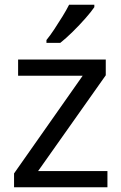

<svg xmlns="http://www.w3.org/2000/svg" viewBox="-20 -786 510 806"><path d="M431 0H39V-58L327 -468H56V-536H424V-470L140 -68H431ZM376 -766V-756Q364 -738 339 -709.5Q314 -681 285 -652.5Q256 -624 233 -606H175V-618Q190 -636 207.5 -662.5Q225 -689 242 -716.5Q259 -744 270 -766Z"/></svg>

Font: Noto IKEA Arabic
Style: Regular
Weight: 400
Designer: Monotype Design Team
Foundry: Monotype Imaging Inc.
Version: Version 1.200